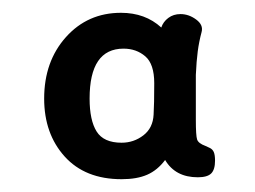

<svg xmlns="http://www.w3.org/2000/svg" viewBox="-20 -747 398 300"><path d="M316 -496Q316 -482 310 -476Q304 -470 289 -470Q254 -470 238 -497Q226 -481 210 -474Q194 -467 170 -467Q113 -467 81 -502.5Q49 -538 49 -593Q49 -651 83 -689Q117 -727 169 -727Q207 -727 232 -704Q235 -713 243 -719Q251 -725 262 -725Q275 -725 286.5 -716.5Q298 -708 295 -697Q291 -682 289 -667Q287 -652 286 -630V-560Q286 -535 288 -529Q290 -523 301 -519Q303 -518 307.5 -516Q312 -514 314 -509.5Q316 -505 316 -496ZM221 -617Q221 -647 207 -659Q193 -671 173 -671Q120 -671 120 -593Q120 -559 131 -541.5Q142 -524 170 -524Q189 -524 204 -535.5Q219 -547 220 -568Q221 -584 221 -617Z"/></svg>

Font: Mali SemiBold
Style: Regular
Weight: 600
Designer: Kitiyaporn Chalermlarp | Katatrad Aksorn Co.,Ltd.
Foundry: Cadson Demak Co.,Ltd.
Version: Version 1.000; ttfautohint (v1.6)